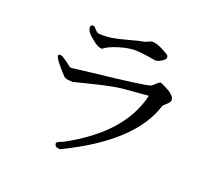

<svg xmlns="http://www.w3.org/2000/svg" viewBox="-128 -926 1256 1122"><g transform="rotate(20 500.0 -365.5)"><path d="M348 -620Q363 -613 375 -613Q400 -635 461 -654Q521 -672 561 -672Q600 -672 691 -656Q708 -656 730 -670Q751 -684 751 -694Q751 -700 748 -707Q744 -713 705 -733Q666 -753 640 -753Q635 -753 626 -750Q597 -735 570 -732Q517 -718 464 -705Q403 -689 355 -689Q325 -688 317 -694Q307 -701 291 -720Q289 -723 281 -723Q266 -723 266 -708Q266 -683 299 -655Q332 -627 348 -620ZM346 22Q744 -170 821 -420Q822 -423 829 -429Q861 -456 861 -469Q862 -499 802 -529Q770 -545 764 -545Q758 -545 721 -510Q681 -496 370 -462Q311 -455 254 -448Q239 -445 231 -452Q209 -471 172 -494Q165 -496 157 -497Q148 -497 148 -487Q148 -467 226 -384Q237 -373 281 -373L394 -401Q511 -430 572 -436Q633 -441 727 -449Q669 -196 345 -23Q311 -13 311 -2Q312 22 343 22Z"/></g></svg>

Font: Sawarabi Mincho
Style: Regular
Weight: 400
Version: Version 1.082; ttfautohint (v1.8.4.7-5d5b)